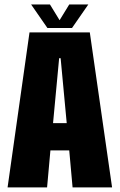

<svg xmlns="http://www.w3.org/2000/svg" viewBox="-20 -816 521 836"><path d="M13 0 108.5 -675H371L468 0H296L281.5 -161H199.5L185 0ZM211 -280H270.5L244 -562.5H237.5ZM186.5 -694 115.5 -796.5H197.5L239.5 -728L281.5 -796.5H364.5L293.5 -694Z"/></svg>

Font: Anybody Condensed ExtraBold
Style: Regular
Weight: 800
Width: 3
Designer: Tyler Finck
Foundry: Etcetera Type Company
Version: Version 1.010; ttfautohint (v1.8.3) -l 8 -r 50 -G 200 -x 14 